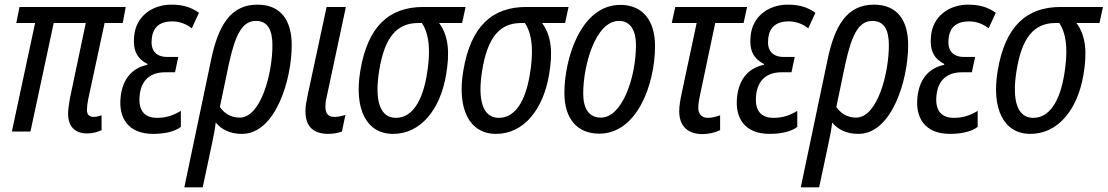

<svg xmlns="http://www.w3.org/2000/svg" viewBox="-20 -566 4765 826"><path d="M355 8C376 8 399 3 417 -6V-70C408 -67 395 -63 383 -63C364 -63 354 -73 354 -93C354 -105 356 -121 359 -137L430 -467H508L521 -536H64L50 -467H131L31 0H111L211 -467H349L281 -144C276 -117 273 -94 273 -77C273 -21 303 8 355 8Z M639 10C685 10 731 1 758 -20V-89C722 -67 690 -59 656 -59C597 -59 574 -96 581 -157C588 -224 630 -255 690 -255H733L747 -321H700C649 -321 627 -351 633 -400C638 -451 670 -474 721 -474C752 -474 782 -463 805 -444L836 -511C802 -535 767 -546 717 -546C636 -546 564 -497 557 -409C551 -348 571 -313 614 -291V-287C554 -275 508 -232 499 -149C489 -59 531 10 639 10Z M888 -308 773 240H852L891 57C898 22 905 -8 908 -39C933 -9 969 10 1021 10C1165 10 1235 -222 1235 -372C1235 -482 1185 -546 1088 -546C972 -546 919 -457 888 -308ZM1011 -60C972 -60 943 -80 926 -106L964 -288C992 -417 1022 -476 1081 -476C1132 -476 1152 -437 1152 -371C1152 -251 1103 -60 1011 -60Z M1391 10C1414 10 1434 6 1451 0L1466 -72C1450 -66 1434 -63 1419 -63C1394 -63 1380 -75 1380 -107C1380 -118 1381 -131 1385 -147L1468 -536H1385L1302 -149C1297 -125 1294 -106 1294 -88C1294 -23 1326 9 1391 10Z M1671 10C1790 10 1874 -95 1899 -244C1915 -336 1911 -411 1869 -467H1968L1983 -536H1801C1655 -536 1562 -454 1530 -261C1503 -99 1555 10 1671 10ZM1683 -59C1614 -59 1591 -135 1611 -260C1634 -407 1688 -467 1779 -467H1795C1832 -412 1830 -329 1817 -249C1798 -130 1753 -59 1683 -59Z M2114 10C2233 10 2317 -95 2342 -244C2358 -336 2354 -411 2312 -467H2411L2426 -536H2244C2098 -536 2005 -454 1973 -261C1946 -99 1998 10 2114 10ZM2126 -59C2057 -59 2034 -135 2054 -260C2077 -407 2131 -467 2222 -467H2238C2275 -412 2273 -329 2260 -249C2241 -130 2196 -59 2126 -59Z M2558 9C2721 9 2798 -204 2798 -368C2798 -480 2743 -545 2649 -545C2477 -545 2408 -310 2408 -166C2408 -54 2464 9 2558 9ZM2565 -60C2515 -60 2489 -97 2489 -164C2489 -283 2541 -476 2643 -476C2694 -476 2716 -432 2716 -373C2716 -233 2657 -60 2565 -60Z M3003 11C3028 11 3058 4 3078 -6V-70C3060 -64 3043 -59 3026 -59C2998 -59 2984 -76 2984 -103C2984 -121 2988 -140 2993 -164L3057 -467H3179L3194 -536H2885L2870 -467H2977L2914 -171C2907 -139 2902 -110 2902 -88C2902 -20 2942 11 3003 11Z M3291 10C3337 10 3383 1 3410 -20V-89C3374 -67 3342 -59 3308 -59C3249 -59 3226 -96 3233 -157C3240 -224 3282 -255 3342 -255H3385L3399 -321H3352C3301 -321 3279 -351 3285 -400C3290 -451 3322 -474 3373 -474C3404 -474 3434 -463 3457 -444L3488 -511C3454 -535 3419 -546 3369 -546C3288 -546 3216 -497 3209 -409C3203 -348 3223 -313 3266 -291V-287C3206 -275 3160 -232 3151 -149C3141 -59 3183 10 3291 10Z M3540 -308 3425 240H3504L3543 57C3550 22 3557 -8 3560 -39C3585 -9 3621 10 3673 10C3817 10 3887 -222 3887 -372C3887 -482 3837 -546 3740 -546C3624 -546 3571 -457 3540 -308ZM3663 -60C3624 -60 3595 -80 3578 -106L3616 -288C3644 -417 3674 -476 3733 -476C3784 -476 3804 -437 3804 -371C3804 -251 3755 -60 3663 -60Z M4067 10C4113 10 4159 1 4186 -20V-89C4150 -67 4118 -59 4084 -59C4025 -59 4002 -96 4009 -157C4016 -224 4058 -255 4118 -255H4161L4175 -321H4128C4077 -321 4055 -351 4061 -400C4066 -451 4098 -474 4149 -474C4180 -474 4210 -463 4233 -444L4264 -511C4230 -535 4195 -546 4145 -546C4064 -546 3992 -497 3985 -409C3979 -348 3999 -313 4042 -291V-287C3982 -275 3936 -232 3927 -149C3917 -59 3959 10 4067 10Z M4413 10C4532 10 4616 -95 4641 -244C4657 -336 4653 -411 4611 -467H4710L4725 -536H4543C4397 -536 4304 -454 4272 -261C4245 -99 4297 10 4413 10ZM4425 -59C4356 -59 4333 -135 4353 -260C4376 -407 4430 -467 4521 -467H4537C4574 -412 4572 -329 4559 -249C4540 -130 4495 -59 4425 -59Z"/></svg>

Font: Noto Sans Condensed
Style: Italic
Weight: 400
Width: 3
Italic angle: -12°
Designer: Monotype Design Team
Foundry: Monotype Imaging Inc.
Version: Version 2.013